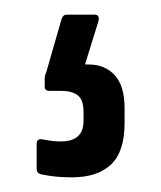

<svg xmlns="http://www.w3.org/2000/svg" viewBox="-20 -49 220 262"><path d="M78 193Q55 193 37 189Q30 188 30 181V148Q30 140 37 141Q42 142 48.5 143Q55 144 63 144Q94 144 94 116V104Q94 87 86 81Q78 75 64 75H47Q41 75 41 69Q41 64 41 59Q41 54 43 50L64 -23Q66 -29 71 -29H109Q117 -29 114 -19L96 39H101Q123 39 136.5 53.5Q150 68 150 99V119Q150 158 131.5 175.5Q113 193 78 193Z"/></svg>

Font: Sofia Sans Cond
Style: Regular
Weight: 400
Width: 3
Designer: Botio Nikoltchev, Ani Petrova
Foundry: lettersoup
Version: Version 4.100; ttfautohint (v1.8.3)